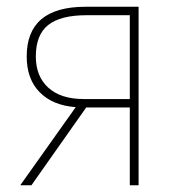

<svg xmlns="http://www.w3.org/2000/svg" viewBox="-20 -548 540 568"><path d="M40 0 204 -231Q136 -236 97.5 -275Q59 -314 59 -381Q59 -528 233 -528H390V0H364V-230H235L73 0ZM228 -255H364V-503H236Q159 -503 122.5 -474Q86 -445 86 -381Q86 -322 123 -288.5Q160 -255 228 -255Z"/></svg>

Font: Noto Sans Mono ExtraCondensed Thin
Style: Regular
Weight: 100
Width: 2
Designer: Monotype Design Team
Foundry: Monotype Imaging Inc.
Version: Version 2.014; ttfautohint (v1.8.4.7-5d5b)